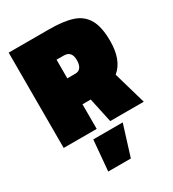

<svg xmlns="http://www.w3.org/2000/svg" viewBox="-218 -789 1054 1169"><g transform="rotate(-30 308.5 -205.0)"><path d="M30 -670H312Q415 -670 477 -649.5Q539 -629 570 -575.5Q601 -522 601 -423Q601 -288 527 -228L593 0H357L320 -173H262V0H30ZM318 -356Q342 -356 354.5 -373.5Q367 -391 367 -423Q367 -487 312 -487H261V-356ZM212 45H419L352 260H193Z"/></g></svg>

Font: Cairo Black
Style: Regular
Weight: 900
Designer: Mohamed Gaber, Accademia di Belle Arti di Urbino and others
Foundry: Kief Type Foundry, Accademia di Belle Arti di Urbino and others
Version: Version 3.011